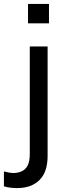

<svg xmlns="http://www.w3.org/2000/svg" viewBox="-76 -740 339 980"><path d="M-56 135Q-41 139 -29.5 141Q-18 143 -7 143Q15 143 34.5 134.5Q54 126 65 105Q76 84 76 45V-503H167V55Q167 138 125.5 179Q84 220 12 220Q-5 220 -22.5 218Q-40 216 -56 211ZM67 -720H174V-621H67Z"/></svg>

Font: Muli Medium
Style: Regular
Weight: 500
Designer: Vernon Adams
Foundry: Vernon Adams
Version: Version 2.100; ttfautohint (v1.8.1.43-b0c9)